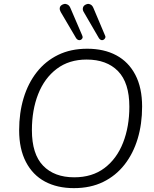

<svg xmlns="http://www.w3.org/2000/svg" viewBox="-20 -965 799 993"><path d="M362 8Q276 8 212.5 -26Q149 -60 114 -127.5Q79 -195 79 -291Q79 -381 102 -457.5Q125 -534 170 -591.5Q215 -649 280.5 -681Q346 -713 431 -713Q518 -713 581.5 -679Q645 -645 680 -578Q715 -511 715 -414Q715 -324 692 -247.5Q669 -171 624 -113.5Q579 -56 513.5 -24Q448 8 362 8ZM364 -48Q457 -48 520.5 -96Q584 -144 616.5 -227Q649 -310 649 -413Q649 -537 590.5 -597Q532 -657 428 -657Q337 -657 273.5 -609Q210 -561 177.5 -478.5Q145 -396 145 -292Q145 -168 203 -108Q261 -48 364 -48ZM492 -767 413 -903Q407 -913 408.5 -922.5Q410 -932 417 -937.5Q424 -943 432.5 -944.5Q441 -946 449.5 -941Q458 -936 463 -924L523 -782Q527 -775 524 -768.5Q521 -762 515 -759Q509 -756 503 -758Q497 -760 492 -767ZM374 -767 294 -903Q288 -914 289 -923Q290 -932 297 -937.5Q304 -943 312.5 -944.5Q321 -946 330 -941Q339 -936 344 -924L405 -782Q409 -774 406.5 -768Q404 -762 398 -759Q392 -756 385.5 -758Q379 -760 374 -767Z"/></svg>

Font: Nunito ExtraLight Light
Style: Italic
Weight: 300
Italic angle: -9°
Version: Version 3.602